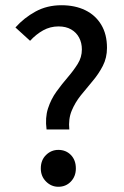

<svg xmlns="http://www.w3.org/2000/svg" viewBox="-20 -702 475 734"><path d="M158 -207Q152 -252 163.5 -287.5Q175 -323 196 -352Q217 -381 239 -406.5Q261 -432 277 -457.5Q293 -483 293 -513Q293 -538 282.5 -558Q272 -578 252 -589.5Q232 -601 204 -601Q172 -601 145 -586Q118 -571 95 -546L39 -597Q72 -634 116 -658Q160 -682 215 -682Q267 -682 306 -663Q345 -644 367 -607.5Q389 -571 389 -519Q389 -481 373 -450Q357 -419 334 -392Q311 -365 289 -337.5Q267 -310 254 -278.5Q241 -247 245 -207ZM203 12Q176 12 156 -8Q136 -28 136 -58Q136 -90 156 -109.5Q176 -129 203 -129Q232 -129 251 -109.5Q270 -90 270 -58Q270 -28 251 -8Q232 12 203 12Z"/></svg>

Font: Source Sans 3 Medium
Style: Regular
Weight: 500
Designer: Paul D. Hunt
Foundry: Adobe
Version: Version 3.052;hotconv 1.1.0;makeotfexe 2.6.0